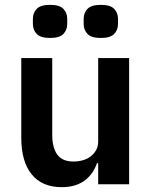

<svg xmlns="http://www.w3.org/2000/svg" viewBox="-20 -762 628 794"><path d="M187 -605Q148 -605 132 -621.5Q116 -638 116 -663V-684Q116 -709 132 -725.5Q148 -742 187 -742Q226 -742 242 -725.5Q258 -709 258 -684V-663Q258 -638 242 -621.5Q226 -605 187 -605ZM397 -605Q358 -605 342 -621.5Q326 -638 326 -663V-684Q326 -709 342 -725.5Q358 -742 397 -742Q436 -742 452 -725.5Q468 -709 468 -684V-663Q468 -638 452 -621.5Q436 -605 397 -605ZM386 -87H381Q374 -67 362.5 -49.5Q351 -32 333.5 -18Q316 -4 291.5 4Q267 12 235 12Q154 12 111 -41Q68 -94 68 -192V-522H196V-205Q196 -151 217 -122.5Q238 -94 284 -94Q303 -94 321.5 -99Q340 -104 354 -114.5Q368 -125 377 -140.5Q386 -156 386 -177V-522H514V0H386Z"/></svg>

Font: IBM Plex Sans Arabic SemiBold
Style: Regular
Weight: 600
Designer: Mike Abbink, Paul van der Laan, Pieter van Rosmalen, Wael Morcos, Khajak Apelian
Foundry: Bold Monday
Version: Version 1.1